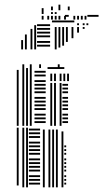

<svg xmlns="http://www.w3.org/2000/svg" viewBox="-20 -804 443 824"><path d="M60 -8H52V-256H60ZM84 0H76V-256H84ZM100 0H92V-256H100ZM152 -12H104V-20H152ZM152 -28H104V-36H152ZM152 -44H104V-52H152ZM152 -68H104V-76H152ZM152 -84H104V-92H152ZM152 -100H104V-108H152ZM152 -116H104V-124H152ZM152 -140H104V-148H152ZM152 -156H104V-164H152ZM152 -172H104V-180H152ZM152 -188H104V-196H152ZM152 -212H104V-220H152ZM152 -228H104V-236H152ZM152 -244H104V-252H152ZM172 0H164V-248H172ZM196 0H188V-248H196ZM212 0H204V-248H212ZM228 0H220V-248H228ZM252 0H244V-192H252ZM264 -12H256V-20H264ZM264 -28H256V-36H264ZM264 -44H256V-52H264ZM264 -68H256V-76H264ZM264 -84H256V-92H264ZM264 -100H256V-108H264ZM264 -116H256V-124H264ZM264 -140H256V-148H264ZM264 -156H256V-164H264ZM264 -172H256V-180H264ZM252 -192H244V-240H252ZM60 -264H52V-504H60ZM84 -264H76V-512H84ZM100 -264H92V-512H100ZM116 -264H108V-512H116ZM176 -276H128V-284H176ZM176 -292H128V-300H176ZM176 -308H128V-316H176ZM176 -332H128V-340H176ZM176 -348H128V-356H176ZM176 -364H128V-372H176ZM176 -380H128V-388H176ZM176 -404H128V-412H176ZM176 -420H128V-428H176ZM176 -436H128V-444H176ZM176 -452H128V-460H176ZM176 -476H128V-484H176ZM176 -492H128V-500H176ZM204 -264H196V-448H204ZM220 -264H212V-448H220ZM244 -264H236V-448H244ZM272 -276H248V-284H272ZM272 -292H248V-300H272ZM272 -308H248V-316H272ZM272 -332H248V-340H272ZM272 -348H248V-356H272ZM272 -364H248V-372H272ZM272 -380H248V-388H272ZM272 -404H248V-412H272ZM272 -420H248V-428H272ZM272 -436H248V-444H272ZM204 -456H196V-488H204ZM220 -456H212V-488H220ZM244 -456H236V-488H244ZM260 -456H252V-488H260ZM276 -456H268V-488H276ZM256 -508H184V-516H256ZM84 -512H76V-528H84ZM116 -512H108V-528H116ZM156 -512H148V-528H156ZM236 -512H228V-528H236ZM79 -592H71V-632H79ZM95 -592H87V-656H95ZM119 -592H111V-680H119ZM135 -592H127V-696H135ZM195 -604H139V-612H195ZM195 -620H139V-628H195ZM195 -644H139V-652H195ZM195 -660H139V-668H195ZM195 -676H139V-684H195ZM195 -692H139V-700H195ZM223 -592H215V-688H223ZM239 -600H231V-688H239ZM255 -608H247V-688H255ZM271 -624H263V-688H271ZM295 -640H287V-688H295ZM299 -708H203V-716H299ZM319 -664H311V-688H319ZM343 -680H335V-688H343ZM319 -696H311V-704H319ZM343 -696H335V-704H343ZM359 -696H351V-704H359ZM167 -720H159V-736H167ZM191 -720H183V-736H191ZM207 -720H199V-736H207ZM223 -720H215V-736H223ZM239 -720H231V-736H239ZM263 -720H255V-736H263ZM275 -732H259V-740H275ZM303 -720H295V-736H303ZM319 -720H311V-736H319ZM335 -720H327V-736H335ZM351 -720H343V-736H351ZM403 -732H355V-740H403ZM167 -744H159V-769H167ZM207 -744H199V-752H207ZM223 -744H215V-752H223ZM207 -760H199V-776H207ZM239 -760H231V-784H239ZM279 -760H271V-776H279Z"/></svg>

Font: Rubik Lines
Style: Regular
Weight: 400
Designer: Hubert and Fischer, NaN
Foundry: Hubert and Fischer, NaN
Version: Version 2.201